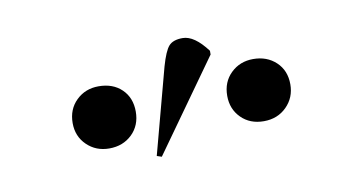

<svg xmlns="http://www.w3.org/2000/svg" viewBox="-37 -867 668 356"><g transform="rotate(-10 297.0 -689.0)"><path d="M244 -584 235 -587 278 -748Q286 -776 294 -785Q302 -794 320 -794Q342 -794 366 -762V-755ZM151 -616Q126 -616 109 -632.5Q92 -649 92 -674Q92 -700 109 -716.5Q126 -733 151 -733Q178 -733 194.5 -717Q211 -701 211 -675Q211 -649 194 -632.5Q177 -616 151 -616ZM442 -616Q416 -616 399.5 -632.5Q383 -649 383 -674Q383 -700 400 -716.5Q417 -733 442 -733Q468 -733 485 -717Q502 -701 502 -675Q502 -650 485 -633Q468 -616 442 -616Z"/></g></svg>

Font: Literata 72pt
Style: Regular
Weight: 400
Designer: Latin by Veronika Burian and Jose Scaglione. Greek by Irene Vlachou. Cyrillic by Vera Evstafieva.
Foundry: TypeTogether
Version: Version 3.002